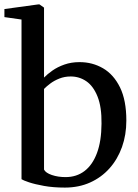

<svg xmlns="http://www.w3.org/2000/svg" viewBox="-24 -839 624 870"><path d="M-4 -761.5V-798L149 -819H155L175.5 -804.5V-487.5Q190.5 -503 213.5 -519.2Q236.5 -535.5 267.8 -546.5Q299 -557.5 336.5 -557.5Q395 -557.5 443 -529.5Q491 -501.5 519.8 -443Q548.5 -384.5 548.5 -292.5Q548.5 -228 528.8 -172.8Q509 -117.5 472.2 -76.2Q435.5 -35 384.2 -12Q333 11 270 11Q217.5 11 175.8 3.5Q134 -4 107.2 -13Q80.5 -22 73.5 -27V-750.5ZM296.5 -492.5Q268.5 -492.5 244.8 -483Q221 -473.5 203.5 -460.2Q186 -447 175.5 -436V-70.5Q183 -55.5 211 -46Q239 -36.5 273 -36.5Q323 -36.5 359.2 -64.2Q395.5 -92 415.5 -145.8Q435.5 -199.5 436 -278.5Q437 -354 418 -401.5Q399 -449 367.2 -470.8Q335.5 -492.5 296.5 -492.5Z"/></svg>

Font: Merriweather 48pt
Style: Regular
Weight: 400
Version: Version 2.100